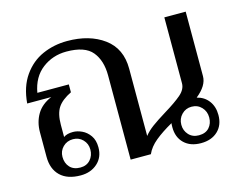

<svg xmlns="http://www.w3.org/2000/svg" viewBox="-84 -689 1027 825"><g transform="rotate(-15 429.5 -276.5)"><path d="M819 -88Q819 -43 791 -16.5Q763 10 716 10Q669 10 641.5 -16.5Q614 -43 614 -88Q614 -100 615 -106Q569 -80 538.5 -55Q508 -30 495 0H405V-375Q405 -441 372.5 -480.5Q340 -520 258 -520Q197 -520 150.5 -484.5Q104 -449 92 -381H232V-346Q189 -325 171.5 -298Q154 -271 154 -222V-168Q169 -179 196 -179Q215 -179 235.5 -169.5Q256 -160 270.5 -139.5Q285 -119 285 -87Q285 -43 255.5 -16.5Q226 10 181 10Q122 10 90.5 -20.5Q59 -51 59 -105V-215Q59 -259 79.5 -294Q100 -329 145 -348H38Q44 -421 78 -469.5Q112 -518 163 -540.5Q214 -563 273 -563Q372 -563 436 -516Q500 -469 500 -379V-80Q515 -99 538 -116Q561 -133 600 -157Q651 -188 677 -210.5Q703 -233 703 -260V-553H798V-266Q798 -224 748 -184Q781 -176 800 -150.5Q819 -125 819 -88ZM778 -88Q778 -115 760.5 -133.5Q743 -152 716 -152Q690 -152 672 -133.5Q654 -115 654 -88Q654 -62 671 -43.5Q688 -25 716 -25Q746 -25 762 -43Q778 -61 778 -88ZM125 -87Q125 -59 141.5 -41Q158 -23 188 -23Q216 -23 232.5 -41.5Q249 -60 249 -87Q249 -113 231.5 -131Q214 -149 188 -149Q161 -149 143 -131Q125 -113 125 -87Z"/></g></svg>

Font: TavirajRegular
Style: Regular
Weight: 400
Designer: Katatrad Team
Foundry: CadsonDemak
Version: Version 1.001